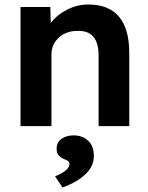

<svg xmlns="http://www.w3.org/2000/svg" viewBox="-20 -559 658 851"><path d="M71 0V-528H203L205 -457Q232 -493 277 -516Q322 -539 371 -539Q553 -539 553 -323V0H417V-313Q417 -426 322 -422Q273 -422 240.5 -392Q208 -362 208 -318V0ZM257 272 224 222Q244 216 266 200.5Q288 185 288 167Q288 154 266 147Q247 139 239 128.5Q231 118 231 100Q231 72 252.5 56.5Q274 41 307 41Q345 41 370.5 64.5Q396 88 396 132Q396 178 358.5 213.5Q321 249 257 272Z"/></svg>

Font: Lexend SemiBold
Style: Regular
Weight: 600
Designer: Bonnie Shaver-Troup, Thomas Jockin
Foundry: Lexend
Version: Version 1.005; ttfautohint (v1.8.3)